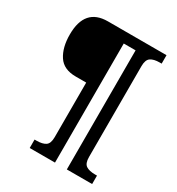

<svg xmlns="http://www.w3.org/2000/svg" viewBox="-203 -887 1037 1124"><g transform="rotate(30 315.5 -324.5)"><path d="M169 54H182Q222 54 243 40Q264 26 264 -17V-386H193Q111 -386 75.5 -440.5Q40 -495 40 -582Q40 -760 195 -760H591V-703H578Q538 -703 517 -688.5Q496 -674 496 -631V-17Q496 26 517 40Q538 54 578 54H591V111H420V-694H340V111H169Z"/></g></svg>

Font: Noto Serif ExtraBold
Style: Regular
Weight: 800
Designer: Monotype Design Team
Foundry: Monotype Imaging Inc.
Version: Version 1.001